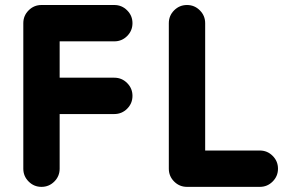

<svg xmlns="http://www.w3.org/2000/svg" viewBox="-20 -728 1174 748"><path d="M212.4 -566.9V-425.3H425.3Q454.6 -425.3 475.3 -404.5Q496.1 -383.8 496.1 -354.5Q496.1 -325.2 475.3 -304.4Q454.6 -283.7 425.3 -283.7H212.4V-70.8Q212.4 -41.5 191.7 -20.8Q170.9 0 141.6 0Q112.3 0 91.6 -20.8Q70.8 -41.5 70.8 -70.8V-637.7Q70.8 -667 91.6 -687.7Q112.3 -708.5 141.6 -708.5H425.3Q454.6 -708.5 475.3 -687.7Q496.1 -667 496.1 -637.7Q496.1 -608.4 475.3 -587.6Q454.6 -566.9 425.3 -566.9ZM992.2 -141.6Q1021.5 -141.6 1042.2 -120.8Q1063 -100.1 1063 -70.8Q1063 -41.5 1042.2 -20.8Q1021.5 0 992.2 0H708.5Q679.2 0 658.4 -20.8Q637.7 -41.5 637.7 -70.8V-637.7Q637.7 -667 658.4 -687.7Q679.2 -708.5 708.5 -708.5Q737.8 -708.5 758.5 -687.7Q779.3 -667 779.3 -637.7V-141.6Z"/></svg>

Font: Robtronika
Style: Regular
Weight: 400
Designer: GGBot
Version: 1.00